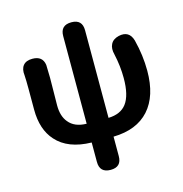

<svg xmlns="http://www.w3.org/2000/svg" viewBox="-128 -827 1089 1145"><g transform="rotate(-15 416.5 -254.5)"><path d="M415 201Q347 201 347 134V14Q202 11 130 -70Q66 -141 66 -264V-393Q66 -445 64 -476Q59 -516 77 -538Q95 -560 134 -560Q197 -560 205 -503Q207 -453 207 -423Q207 -397 206 -331Q205 -273 205 -253Q205 -186 237 -148Q273 -103 347 -102V-643Q347 -710 415 -710Q482 -710 482 -643V-406V-102Q557 -104 593 -151Q631 -201 631 -308Q631 -382 614 -458Q604 -496 617 -522Q630 -549 667 -558Q734 -573 753 -507Q778 -409 778 -314Q778 -158 702 -73.5Q626 11 482 14V134Q482 201 415 201Z"/></g></svg>

Font: GenSenRounded JP B
Style: Regular
Weight: 700
Version: Version 1.501;PS 1;hotconv 16.6.51;makeotf.lib2.5.65220